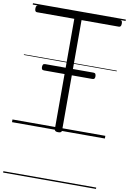

<svg xmlns="http://www.w3.org/2000/svg" viewBox="-127 -959 946 1407"><g transform="rotate(10 345.5 -255.0)"><path d="M345 14Q318 14 318 -5V-825H40Q33 -825 28.5 -830.5Q24 -836 24 -850Q24 -864 28.5 -869.5Q33 -875 40 -875H650Q658 -875 662.5 -870Q667 -865 667 -851Q667 -837 662.5 -831Q658 -825 650 -825H372V-5Q372 5 366 9.5Q360 14 345 14ZM165 -414Q154 -414 150 -420Q146 -426 146 -436Q146 -447 150 -454Q154 -461 165 -461H525Q536 -461 540 -454Q544 -447 544 -436Q544 -426 540 -420Q536 -414 525 -414ZM0 365H691V375H0ZM0 -20H691V0H0ZM0 -505H691V-500H0ZM0 -885H691V-875H0Z"/></g></svg>

Font: Playwrite IT Moderna Guides
Style: Regular
Weight: 400
Designer: Veronika Burian, José Scaglione
Foundry: TypeTogether
Version: Version 1.003